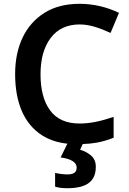

<svg xmlns="http://www.w3.org/2000/svg" viewBox="-20 -744 675 1004"><path d="M397 -616.2C453.1 -616.2 507.3 -594.7 558.1 -571.8L602.1 -676.8C541 -706.5 469.2 -724.1 397 -724.1C324.2 -724.1 263.2 -708.5 212.9 -677.2C112.3 -614.3 59.1 -501 59.1 -356.9C59.1 -209 105 -96.2 201.2 -35.6C237.8 -12.7 281.2 2 332.5 7.3L296.9 79.1C353 86.9 380.9 105 380.9 132.8C380.9 159.7 361.3 168 332 168C312 168 283.7 164.1 268.1 160.2V231.9C283.7 237.3 305.7 240.2 331.1 240.2C439 240.2 481 200.2 481 127.9C481 103 472.7 83.5 456.1 69.3C439.5 55.2 420.4 44.9 398.9 39.1L412.6 9.3C439.5 8.3 463.4 5.9 485.4 2C515.1 -3.4 544.4 -11.7 574.2 -23.9V-132.8C511.2 -111.8 456.1 -98.1 396 -98.1C326.7 -98.1 275.4 -121.1 242.2 -166.5C208.5 -211.9 191.9 -275.4 191.9 -356C191.9 -436 210 -499.5 245.6 -546.4C281.2 -592.8 331.5 -616.2 397 -616.2Z"/></svg>

Font: Noto Reveo Sans
Style: Regular
Weight: 600
Designer: Monotype Design Team
Foundry: Monotype Imaging Inc.
Version: Version 2.007